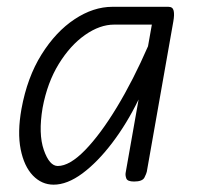

<svg xmlns="http://www.w3.org/2000/svg" viewBox="-20 -520 563 550"><path d="M133.5 9Q99.5 9 74.2 -17.2Q49 -43.5 39.2 -92.2Q29.5 -141 41.5 -208Q58 -298.5 99 -364Q140 -429.5 193.8 -465Q247.5 -500.5 302 -500.5H462.5Q475 -500.5 477.5 -489.2Q480 -478 476.5 -458.5L400.5 -28Q399.5 -23 393.8 -11.5Q388 0 364 0Q345 0 341.8 -9Q338.5 -18 340 -25.5L377 -235Q343.5 -166 301.5 -110.8Q259.5 -55.5 216 -23.2Q172.5 9 133.5 9ZM145.5 -44.5Q179.5 -44.5 223.8 -90Q268 -135.5 315 -213.2Q362 -291 404 -387.5L415 -449.5H307Q266 -449.5 223.8 -420Q181.5 -390.5 148.5 -337Q115.5 -283.5 102 -211Q89.5 -136.5 105.5 -90.5Q121.5 -44.5 145.5 -44.5Z"/></svg>

Font: Edu AU VIC WA NT Pre
Style: Regular
Weight: 400
Designer: Tina and Corey Anderson, Eben Sorkin, Mirko Velimirovic
Foundry: Google for Education
Version: Version 1.001